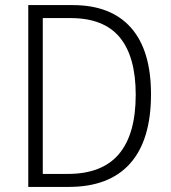

<svg xmlns="http://www.w3.org/2000/svg" viewBox="-20 -734 671 754"><path d="M573 -364Q573 -184 491 -92Q409 0 250 0H91V-714H265Q416 -714 494.5 -625Q573 -536 573 -364ZM513 -362Q513 -511 450.5 -587Q388 -663 257 -663H148V-51H246Q381 -51 447 -129Q513 -207 513 -362Z"/></svg>

Font: Noto Sans Myanmar SemiCondensed Light
Style: Regular
Weight: 300
Width: 4
Designer: Monotype Design Team
Foundry: Monotype Imaging Inc.
Version: Version 2.107; ttfautohint (v1.8.4.7-5d5b)